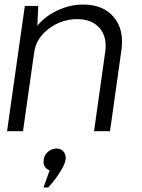

<svg xmlns="http://www.w3.org/2000/svg" viewBox="-20 -576 622 843"><path d="M345 -556Q433 -556 479.5 -501Q526 -446 513 -355L463 0H393L442 -349Q451 -414 417 -453Q383 -492 319 -492Q251 -492 195 -450.5Q139 -409 130 -346L81 0H11L89 -550H148L144 -463Q178 -505 233 -530.5Q288 -556 345 -556ZM198 172Q167 160 172 125Q174 105 190.5 90.5Q207 76 228 76Q248 76 259.5 90.5Q271 105 268 125Q265 145 246 175.5Q227 206 210 226L192 247H171Z"/></svg>

Font: Oakes Grotesk Light
Style: Italic
Weight: 300
Italic angle: -8°
Designer: Samuel Oakes
Foundry: Samuel Oakes
Version: Version 1.000;PS 001.000;hotconv 1.0.88;makeotf.lib2.5.64775